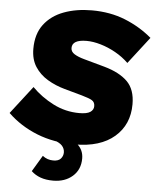

<svg xmlns="http://www.w3.org/2000/svg" viewBox="-71 -766 841 1032"><g transform="rotate(5 349.5 -250.0)"><path d="M352 11Q240 11 148.5 -25.5Q57 -62 -10 -127L106 -277Q155 -227 221.5 -193Q288 -159 363 -159Q404 -159 422 -171Q440 -183 440 -203Q440 -225 423.5 -234.5Q407 -244 368 -255L274 -281Q223 -295 180.5 -320.5Q138 -346 112.5 -385.5Q87 -425 87 -482Q87 -562 126 -613.5Q165 -665 232 -690Q299 -715 383 -715Q482 -715 563 -682.5Q644 -650 709 -595L597 -450Q565 -481 525.5 -503Q486 -525 445 -537Q404 -549 369 -549Q291 -549 291 -504Q291 -484 311 -471.5Q331 -459 364 -450L476 -419Q558 -396 601 -353.5Q644 -311 644 -231Q644 -121 567.5 -55Q491 11 352 11ZM230 -6 276 -29Q335 -21 367.5 8.5Q400 38 400 83Q400 143 359 179Q318 215 254 215Q215 215 186 204.5Q157 194 136 174L188 87Q213 107 246 107Q274 107 286.5 92.5Q299 78 299 59Q299 39 285 23Q271 7 230 -6Z"/></g></svg>

Font: Prodigy Sans ExtraBold
Style: Italic
Weight: 800
Italic angle: -13°
Designer: Wei Huang
Foundry: Wei Huang
Version: Version 1.003; ttfautohint (v1.8.3)